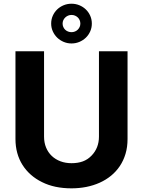

<svg xmlns="http://www.w3.org/2000/svg" viewBox="-20 -1003 769 1033"><path d="M63.2 -255V-727.3H217V-268.1Q217 -235.4 228 -209Q239 -182.5 258.7 -163.9Q278.4 -145.2 305.6 -135.1Q332.7 -125 364.7 -125Q399.1 -125 425.4 -134.6Q451.7 -144.2 472.3 -165.5Q512.4 -206.7 512.4 -268.1V-727.3H666.2V-255Q666.2 -212 655.4 -175.6Q644.5 -139.2 624.8 -109.7Q605.1 -80.3 577.6 -57.7Q550.1 -35.2 516.5 -20.1Q483 -5 444.4 2.7Q405.9 10.3 364.7 10.3Q272.7 10.3 206.3 -23.1Q172.2 -39.8 145.8 -63.2Q119.3 -86.6 100.9 -115.9Q82.4 -145.2 72.8 -180.2Q63.2 -215.2 63.2 -255ZM364.7 -983Q387.1 -983 407 -974.8Q426.8 -966.6 441.8 -952.2Q456.7 -937.9 465.4 -918.3Q474.1 -898.8 474.1 -876.1Q474.1 -853.7 465.4 -834.2Q456.7 -814.6 441.8 -800.2Q426.8 -785.9 407 -777.5Q387.1 -769.2 364.7 -769.2Q342.7 -769.2 322.8 -777.5Q302.9 -785.9 288 -800.2Q273.1 -814.6 264.2 -834.2Q255.3 -853.7 255.3 -876.1Q255.3 -898.8 264 -918.3Q272.7 -937.9 287.6 -952.2Q302.6 -966.6 322.4 -974.8Q342.3 -983 364.7 -983ZM364.7 -829.9Q374.6 -829.9 383.3 -833.5Q392 -837 398.4 -843.4Q404.8 -849.8 408.6 -858.1Q412.3 -866.5 412.3 -876.1Q412.3 -885.7 408.7 -894.2Q405.2 -902.7 398.8 -908.9Q392.4 -915.1 383.7 -918.9Q375 -922.6 364.7 -922.6Q354.8 -922.6 346.1 -918.9Q337.4 -915.1 330.8 -908.7Q324.2 -902.3 320.5 -894Q316.8 -885.7 316.8 -876.1Q316.8 -866.5 320.5 -858Q324.2 -849.4 330.6 -843.2Q337 -837 345.9 -833.5Q354.8 -829.9 364.7 -829.9Z"/></svg>

Font: Inter P
Style: Bold
Weight: 700
Designer: Rasmus Andersson
Foundry: rsms
Version: Version 3.018;git-588b23468